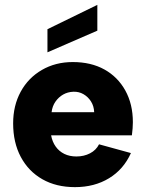

<svg xmlns="http://www.w3.org/2000/svg" viewBox="-20 -762 599 789"><path d="M380 -742V-636L175 -547V-642ZM288 7Q211 7 154 -25.5Q97 -58 65.5 -117Q34 -176 34 -255Q34 -328 65 -385Q96 -442 152 -474.5Q208 -507 279 -507Q354 -507 409 -476.5Q464 -446 495 -390Q526 -334 526 -260Q526 -248 525 -235Q524 -222 522 -206H190Q195 -179 209 -159.5Q223 -140 244.5 -129.5Q266 -119 294 -119Q325 -119 350 -132Q375 -145 387 -169L518 -133Q488 -66 428 -29.5Q368 7 288 7ZM367 -301Q366 -326 354 -345Q342 -364 323 -375Q304 -386 281 -385Q258 -384 239.5 -373.5Q221 -363 208 -344.5Q195 -326 192 -301Z"/></svg>

Font: Albert Sans ExtraBold
Style: Regular
Weight: 800
Designer: Andreas Rasmussen
Foundry: a.Foundry
Version: Version 1.025